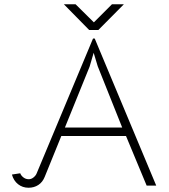

<svg xmlns="http://www.w3.org/2000/svg" viewBox="-20 -873 792 902"><path d="M36 -53 75 -59Q79 -48 90 -39.5Q101 -31 115 -31Q127 -31 137.5 -39.5Q148 -48 152 -58L417 -692H425L714 -1H669L572 -234H268L190 -42Q180 -17 160 -4Q140 9 114 9Q86 9 65 -7.5Q44 -24 36 -53ZM554 -274 439 -562 420 -625 401 -560 285 -274ZM335 -853 421 -768 506 -853H562L442 -732H399L280 -853Z"/></svg>

Font: Bellota Light
Style: Regular
Weight: 300
Designer: Kemie Guaida
Foundry: Kemie Guaida
Version: Version 4.001